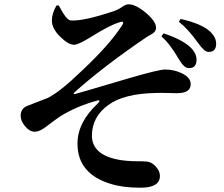

<svg xmlns="http://www.w3.org/2000/svg" viewBox="-20 -809 1040 892"><path d="M253 -784Q289 -714 309 -714Q368 -710 511 -758Q529 -764 549 -778Q565 -789 578 -789Q610 -789 657 -750Q705 -710 705 -680Q705 -664 690 -654Q685 -650 675 -645L660 -636Q460 -500 325 -379Q318 -370 328 -372Q334 -373 584 -447Q718 -486 747 -486Q788 -486 824 -469Q866 -449 866 -418Q866 -376 802 -376L757 -377Q725 -378 702 -377Q555 -374 483 -321Q407 -266 407 -178Q408 -90 531 -67Q562 -61 607 -60Q655 -60 665 -58Q686 -55 704 -35Q723 -14 723 8Q723 63 634 63Q551 63 497 46Q340 0 340 -142Q340 -241 435 -329Q443 -337 442 -341Q440 -345 429 -341Q337 -316 259 -268Q245 -259 191 -218Q163 -197 141 -197Q118 -197 97 -222Q76 -246 76 -271Q76 -306 109 -318Q204 -355 200 -353Q259 -382 360 -480Q487 -599 545 -688Q565 -717 531 -704Q490 -692 402 -637Q344 -601 324 -601Q298 -601 261 -637Q220 -677 221 -715Q221 -745 242 -783ZM819 -721Q912 -700 952 -666Q987 -635 984 -601Q982 -566 946 -568Q929 -569 899 -611Q855 -673 811 -708ZM740 -654Q823 -627 864 -590Q895 -560 893 -528Q891 -490 855 -493Q835 -493 811 -534Q770 -605 730 -640Z"/></svg>

Font: Source Han Serif JP
Style: Bold
Weight: 700
Designer: Ryoko NISHIZUKA  (kana & ideographs); Frank Grießhammer (Latin, Greek & Cyrillic); Wenlong ZHANG  (bopomofo); Sandoll Co
Foundry: Adobe Systems Incorporated
Version: Version 1.000;PS 1;hotconv 16.6.53;makeotf.lib2.5.65590